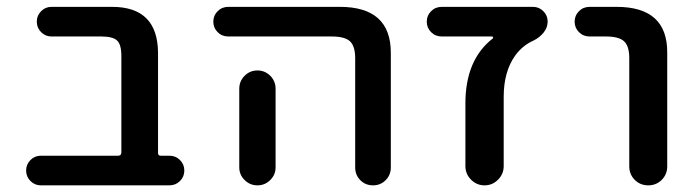

<svg xmlns="http://www.w3.org/2000/svg" viewBox="-20 -565 2039 563"><path d="M335.9 -400.4Q335.9 -434.6 323.2 -446.3Q310.5 -458 277.3 -458H130.9Q113.3 -458 100.6 -470.7Q87.9 -483.4 87.9 -501.5Q87.9 -519.5 100.6 -532.2Q113.3 -544.9 130.9 -544.9H308.6Q442.4 -544.9 443.4 -410.2V-116.2Q443.4 -108.4 451.2 -108.4H476.6Q495.1 -108.4 507.8 -95.7Q520.5 -83 520.5 -64.9Q520.5 -46.9 507.8 -34.2Q495.1 -21.5 476.6 -21.5H99.6Q82 -21.5 69.3 -34.2Q56.6 -46.9 56.6 -64.9Q56.6 -83 69.3 -95.7Q82 -108.4 99.6 -108.4H326.2Q335.9 -108.4 335.9 -118.2Z M649.4 -458Q630.9 -458 618.2 -470.7Q605.5 -483.4 605.5 -501.5Q605.5 -519.5 618.2 -532.2Q630.9 -544.9 649.4 -544.9H976.6Q1126 -544.9 1126 -410.2V-74.2Q1126 -51.8 1110.8 -36.6Q1095.7 -21.5 1073.7 -21.5Q1051.8 -21.5 1036.6 -36.6Q1021.5 -51.8 1021.5 -74.2V-394.5Q1021.5 -429.7 1006.3 -443.8Q991.2 -458 953.1 -458ZM788.1 -304.7V-124V-74.2Q788.1 -52.7 772.5 -37.1Q756.8 -21.5 734.9 -21.5Q712.9 -21.5 697.3 -37.1Q681.6 -52.7 681.6 -74.2V-124V-304.7Q681.6 -327.1 697.3 -342.8Q712.9 -358.4 734.9 -358.4Q756.8 -358.4 772.5 -342.8Q788.1 -327.1 788.1 -304.7Z M1424.8 -452.1Q1426.8 -453.1 1425.8 -455.6Q1424.8 -458 1422.9 -458H1275.4Q1256.8 -458 1244.1 -470.7Q1231.4 -483.4 1231.4 -501.5Q1231.4 -519.5 1244.1 -532.2Q1256.8 -544.9 1275.4 -544.9H1543Q1560.5 -544.9 1573.2 -532.2Q1585.9 -519.5 1585.9 -502Q1585.9 -484.4 1574.2 -469.7Q1562.5 -455.1 1544.9 -446.3Q1511.7 -431.6 1490.2 -401.4Q1457 -354.5 1457 -281.2V-78.1Q1457 -54.7 1440.4 -38.1Q1423.8 -21.5 1400.9 -21.5Q1377.9 -21.5 1361.3 -38.1Q1344.7 -54.7 1344.7 -78.1V-261.7Q1344.7 -389.6 1424.8 -452.1Z M1709 -458Q1690.4 -458 1677.7 -470.7Q1665 -483.4 1665 -501.5Q1665 -519.5 1677.7 -532.2Q1690.4 -544.9 1709 -544.9H1788.1Q1937.5 -544.9 1936.5 -410.2V-77.1Q1936.5 -53.7 1920.4 -37.6Q1904.3 -21.5 1880.9 -21.5Q1857.4 -21.5 1841.3 -37.6Q1825.2 -53.7 1825.2 -77.1V-394.5Q1825.2 -429.7 1810.1 -443.8Q1794.9 -458 1756.8 -458Z"/></svg>

Font: Gen Jyuu GothicX Medium
Style: Regular
Weight: 500
Designer: Ryoko NISHIZUKA (kana &amp; ideographs); Paul D. Hunt (Latin, Greek &amp; Cyrillic); Wenlong ZHANG (bopomofo); Sandoll C
Version: Version 1.058.20140828